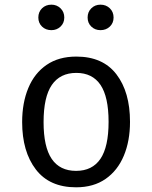

<svg xmlns="http://www.w3.org/2000/svg" viewBox="-20 -795 655 827"><path d="M308.7 -551.3Q423.1 -551.3 481.5 -474.9Q540 -398.5 540 -270.3Q540 -187.7 513.3 -124.1Q486.7 -60.5 434.9 -24.4Q383.1 11.8 307.7 11.8Q193.3 11.8 134.4 -65.1Q75.4 -142.1 75.4 -269.2Q75.4 -352.3 102.1 -416.2Q128.7 -480 180.8 -515.6Q232.8 -551.3 308.7 -551.3ZM308.7 -481Q239 -481 203.3 -429.2Q167.7 -377.4 167.7 -269.2Q167.7 -162.1 202.8 -110.5Q237.9 -59 307.7 -59Q377.4 -59 412.6 -110.8Q447.7 -162.6 447.7 -270.3Q447.7 -377.9 412.8 -429.5Q377.9 -481 308.7 -481ZM201.5 -665.1Q176.9 -665.1 161 -680.5Q145.1 -695.9 145.1 -719.5Q145.1 -743.6 161 -759.2Q176.9 -774.9 201.5 -774.9Q224.6 -774.9 240.8 -759.2Q256.9 -743.6 256.9 -719.5Q256.9 -695.9 240.8 -680.5Q224.6 -665.1 201.5 -665.1ZM412.8 -665.1Q389.2 -665.1 373.3 -680.5Q357.4 -695.9 357.4 -719.5Q357.4 -743.6 373.3 -759.2Q389.2 -774.9 412.8 -774.9Q436.9 -774.9 453.1 -759.2Q469.2 -743.6 469.2 -719.5Q469.2 -695.9 453.1 -680.5Q436.9 -665.1 412.8 -665.1Z"/></svg>

Font: FiraCode Nerd Font Mono
Style: Regular
Weight: 400
Monospace: yes
Designer: Carrois Corporate, Edenspiekermann AG, Nikita Prokopov
Foundry: Carrois Corporate, Edenspiekermann AG, Nikita Prokopov
Version: Version 6.002;Nerd Fonts 3.4.0